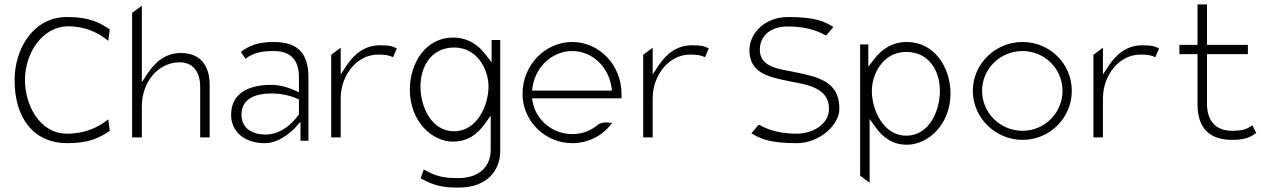

<svg xmlns="http://www.w3.org/2000/svg" viewBox="-20 -652 5753 869"><path d="M46 -290C46 -110 139 -4 283 -4C381 -4 427 -26 477 -60L470 -112C426 -76 366 -47 283 -47C160 -47 93 -176 93 -290C93 -421 180 -533 287 -533C369 -533 426 -503 470 -467L477 -519C428 -552 381 -575 283 -575C129 -575 46 -429 46 -290Z M578 -30H622V-171C622 -230 643 -279 672 -313C698 -343 740 -370 793 -370C859 -370 886 -319 886 -260V-30H929V-268C929 -357 885 -412 799 -412C728 -412 683 -371 649 -321L622 -280V-626L578 -594Z M1026 -132C1026 -55 1088 -4 1179 -4C1252 -4 1314 -72 1314 -72L1340 -101V-15H1376V-302C1376 -414 1325 -462 1218 -462C1148 -462 1107 -445 1070 -417L1091 -386C1126 -413 1164 -421 1218 -421C1292 -421 1333 -385 1333 -302V-234L1312 -244C1312 -244 1262 -268 1209 -268C1103 -268 1026 -229 1026 -132ZM1073 -133C1073 -211 1145 -229 1209 -229C1277 -229 1321 -207 1333 -202V-134C1330 -130 1273 -43 1182 -43C1123 -43 1073 -70 1073 -133Z M1479 -30H1522V-206C1522 -266 1544 -314 1573 -348C1599 -378 1639 -405 1692 -405C1726 -405 1743 -401 1759 -393L1776 -433C1757 -442 1747 -447 1700 -447C1629 -447 1583 -406 1549 -356L1522 -315V-436L1479 -404Z M1835 -246C1835 -103 1935 -11 2030 -11C2097 -11 2142 -46 2174 -91L2201 -129V26C2201 107 2142 154 2056 154C2007 154 1962 153 1898 115L1884 155C1950 193 1998 197 2056 197C2186 197 2244 118 2244 32V-471H2205V-370L2178 -405C2145 -448 2098 -482 2030 -482C1907 -482 1835 -367 1835 -246ZM1883 -260C1883 -350 1931 -437 2036 -437C2139 -437 2191 -339 2191 -260C2191 -175 2139 -58 2036 -58C1927 -58 1883 -177 1883 -260Z M2345 -227C2345 -104 2447 -4 2570 -4C2644 -4 2709 -39 2750 -95C2731 -99 2703 -101 2686 -87C2655 -61 2615 -45 2570 -45C2483 -45 2408 -106 2391 -189L2388 -207H2793V-227C2793 -357 2693 -462 2570 -462C2447 -462 2345 -357 2345 -227ZM2388 -242 2391 -262C2407 -354 2482 -421 2570 -421C2658 -421 2732 -353 2747 -261L2750 -242Z M2891 -30H2934V-206C2934 -266 2956 -314 2985 -348C3011 -378 3051 -405 3104 -405C3138 -405 3155 -401 3171 -393L3188 -433C3169 -442 3159 -447 3112 -447C3041 -447 2995 -406 2961 -356L2934 -315V-436L2891 -404Z M3372 -426C3372 -322 3455 -304 3554 -284C3621 -270 3732 -260 3732 -160C3732 -84 3650 -47 3587 -47C3484 -47 3436 -77 3414 -88L3381 -49C3421 -24 3464 -4 3587 -4C3686 -4 3779 -84 3779 -160C3779 -283 3685 -304 3571 -327C3522 -338 3419 -343 3419 -426C3419 -497 3476 -533 3546 -532C3649 -532 3697 -502 3719 -491L3752 -530C3712 -555 3669 -575 3546 -575C3441 -575 3372 -500 3372 -426Z M3873 143 3916 175V-113L3943 -76C3975 -31 4018 3 4085 3C4180 3 4282 -88 4282 -229C4282 -348 4208 -462 4085 -462C4017 -462 3970 -428 3937 -385L3910 -350V-451H3873ZM3926 -240C3926 -319 3978 -417 4081 -417C4186 -417 4234 -330 4234 -240C4234 -157 4190 -38 4081 -38C3978 -38 3926 -155 3926 -240Z M4383 -241C4383 -119 4485 -19 4608 -19C4731 -19 4831 -118 4831 -241C4831 -364 4731 -462 4608 -462C4485 -462 4383 -363 4383 -241ZM4425 -241C4425 -342 4508 -421 4608 -421C4708 -421 4789 -341 4789 -241C4789 -141 4708 -60 4608 -60C4508 -60 4425 -140 4425 -241Z M4929 -30H4972V-206C4972 -266 4994 -314 5023 -348C5049 -378 5089 -405 5142 -405C5176 -405 5193 -401 5209 -393L5226 -433C5207 -442 5197 -447 5150 -447C5079 -447 5033 -406 4999 -356L4972 -315V-436L4929 -404Z M5318 -407H5400V-175C5402 -72 5454 -19 5557 -19C5616 -19 5639 -31 5666 -50L5648 -85C5628 -70 5608 -60 5557 -60C5481 -60 5443 -107 5443 -181V-407H5628V-449H5443V-632H5400V-449H5318Z"/></svg>

Font: Charger Sport
Style: HL
Weight: 100
Designer: Jasper
Foundry: Cannot Into Space Fonts
Version: Version 1.1